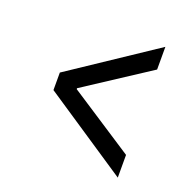

<svg xmlns="http://www.w3.org/2000/svg" viewBox="-107 -734 814 803"><g transform="rotate(20 300.0 -332.0)"><path d="M497 -41 119 -293V-371L497 -623V-522L209 -334V-330L497 -142Z"/></g></svg>

Font: TypoPRO Source Code Pro
Style: Italic
Weight: 600
Italic angle: -11°
Monospace: yes
Designer: Paul D. Hunt, Teo Tuominen
Foundry: Adobe Systems Incorporated
Version: Version 1.030;PS 1.0;hotconv 1.0.84;makeotf.lib2.5.63406